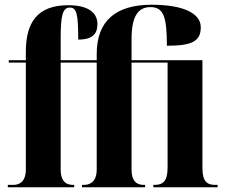

<svg xmlns="http://www.w3.org/2000/svg" viewBox="-20 -790 953 810"><path d="M13 0H293V-10H289C267 -10 236 -17 236 -75V-526H388V-75C388 -17 353 -10 334 -10H326V0H592V-10H588C565 -10 535 -17 535 -75V-526H687V-83C687 -25 667 -10 632 -10H627V0H898V-10H888C854 -10 834 -24 834 -81V-536H535V-625C535 -719 561 -760 615 -760C671 -760 684 -717 684 -597C792 -597 827 -617 827 -675C827 -734 753 -770 620 -770C467 -770 388 -701 388 -562V-536H236V-634C236 -725 245 -758 274 -758C303 -758 310 -734 310 -623C376 -623 391 -652 391 -689C391 -725 367 -768 268 -768C138 -768 89 -696 89 -571V-536H17V-526H89V-75C89 -17 55 -10 36 -10H13Z"/></svg>

Font: Noto Serif Display Condensed Extra
Style: Regular
Weight: 800
Width: 3
Designer: Monotype Design Team
Foundry: Monotype Imaging Inc.
Version: Version 1.900